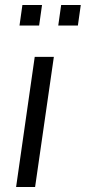

<svg xmlns="http://www.w3.org/2000/svg" viewBox="-20 -743 341 763"><path d="M44 0 118 -517H194L119.5 0ZM211.5 -641.5 223 -723H301L289.5 -641.5ZM57.5 -641.5 69 -723H147L135.5 -641.5Z"/></svg>

Font: Public Sans Thin Light
Style: Italic
Weight: 300
Italic angle: -8°
Version: Version 2.001